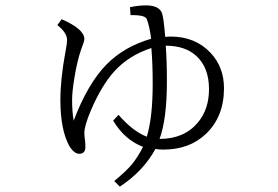

<svg xmlns="http://www.w3.org/2000/svg" viewBox="-20 -653 1040 719"><path d="M529.8 -141.1Q551.8 -213.9 551.8 -338.9Q551.8 -414.1 546.9 -473.1Q462.4 -445.8 407.7 -385.3Q359.9 -332.5 319.8 -238.3Q295.9 -181.6 295.9 -155.3Q295.9 -145.5 297.9 -131.3Q299.8 -119.1 299.8 -103Q299.8 -77.1 276.9 -77.1Q257.8 -77.1 239.7 -106Q206.1 -167 206.1 -279.3Q206.1 -356.9 225.1 -459Q231 -487.3 231 -503.9Q231 -530.3 194.8 -559.1L210.9 -581.1Q295.9 -543.9 295.9 -506.8Q295.9 -498 284.7 -470.2Q268.6 -424.8 258.3 -359.4Q250 -309.1 250 -278.8Q250 -233.9 255.9 -201.2Q309.1 -341.3 379.9 -412.6Q445.8 -479 545.9 -507.8Q540.5 -552.7 529.8 -581.1Q523.4 -597.7 468.8 -596.2L466.8 -626Q497.6 -632.8 526.9 -632.8Q576.2 -632.8 586.9 -603Q593.3 -583.5 598.6 -515.1Q608.9 -516.1 618.7 -516.1Q710.9 -516.1 768.1 -455.6Q818.8 -401.9 818.8 -322.8Q818.8 -216.3 751.5 -151.9Q689.9 -92.8 591.8 -92.8Q575.2 -92.8 562 -95.2Q516.6 -11.7 428.7 45.9L407.7 24.9Q451.7 -11.2 473.6 -37.1Q495.6 -64 515.6 -103Q446.3 -129.9 403.8 -201.2L423.8 -223.1Q477.5 -161.1 529.8 -141.1ZM577.6 -132.8Q669.4 -132.8 720.7 -193.8Q762.7 -244.1 762.7 -318.8Q762.7 -399.9 715.3 -443.4Q673.3 -481.9 600.6 -481.9Q605 -429.2 605 -347.2Q605 -208 577.6 -132.8Z"/></svg>

Font: I.MingCP
Style: Regular
Weight: 400
Designer: I.Font Project
Version: Version 8.000; Sep 06, 2022